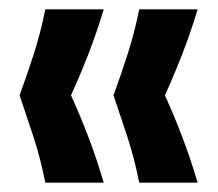

<svg xmlns="http://www.w3.org/2000/svg" viewBox="-20 -470 466 411"><path d="M77 -79Q67 -130 52 -176Q37 -222 22 -266Q38 -310 52.5 -355Q67 -400 77 -450H202Q187 -400 169.5 -355Q152 -310 132 -266Q152 -222 169.5 -176Q187 -130 202 -79ZM278 -79Q268 -130 253 -176Q238 -222 223 -266Q239 -310 253.5 -355Q268 -400 278 -450H403Q388 -400 370.5 -355Q353 -310 333 -266Q353 -222 370.5 -176Q388 -130 403 -79Z"/></svg>

Font: Bricolage Grotesque 12pt Condensed SemiBold
Style: Regular
Weight: 600
Width: 3
Designer: Mathieu Triay
Foundry: Atelier Triay
Version: Version 1.001; ttfautohint (v1.8.4.7-5d5b);gftools[0.9.33.de